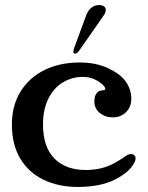

<svg xmlns="http://www.w3.org/2000/svg" viewBox="-20 -729 586 759"><path d="M27 -237Q27 -312 61.5 -367.5Q96 -423 156.5 -452.5Q217 -482 295 -482Q358 -482 405 -460.5Q452 -439 473 -412Q499 -379 499 -338Q499 -306 478 -285.5Q457 -265 426 -265Q396 -265 374.5 -282.5Q353 -300 353 -328Q353 -349 362 -360.5Q371 -372 386 -372Q396 -372 396 -378Q396 -384 387 -393Q374 -406 353.5 -415.5Q333 -425 308 -425Q264 -425 228 -403Q192 -381 171 -338.5Q150 -296 150 -237Q150 -148 195 -102.5Q240 -57 319 -57Q391 -57 444 -91L465 -104Q477 -113 484 -116.5Q491 -120 499 -120Q506 -120 511 -115Q516 -110 516 -103Q516 -96 513 -90Q496 -51 436 -20Q378 10 287 10Q212 10 153 -18Q94 -46 60.5 -101.5Q27 -157 27 -237ZM270 -526Q270 -528 272 -536L319 -664Q335 -709 372 -709Q384 -709 391 -704Q398 -699 398 -690Q398 -679 390 -668L293 -529Q288 -522 284.5 -519.5Q281 -517 276 -517Q270 -517 270 -526Z"/></svg>

Font: Raigarh Medium
Style: Regular
Weight: 500
Designer: jaikishan Patel
Foundry: MagicType
Version: Version 1.000